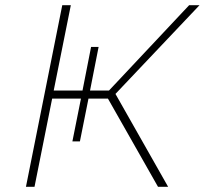

<svg xmlns="http://www.w3.org/2000/svg" viewBox="-20 -720 789 740"><path d="M425 -358 628 0H589L396 -340H321L288 -175H259L292 -340H181L113 0H80L220 -700H253L187 -371H298L331 -539H360L327 -371H400L709 -700H749Z"/></svg>

Font: Montserrat Alternates ExLight
Style: Italic
Weight: 275
Italic angle: -11.3°
Designer: Julieta Ulanovsky
Foundry: Julieta Ulanovsky
Version: Version 7.200